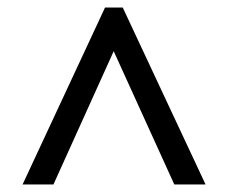

<svg xmlns="http://www.w3.org/2000/svg" viewBox="-20 -734 607 510"><path d="M40 -244 259 -714H306L526 -244H443L282 -598L122 -244Z"/></svg>

Font: Noto Serif Lao ExtraBold
Style: Regular
Weight: 800
Designer: Monotype Design Team
Foundry: Monotype Imaging Inc.
Version: Version 2.003; ttfautohint (v1.8.4.7-5d5b)